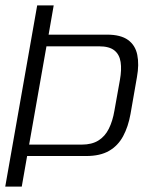

<svg xmlns="http://www.w3.org/2000/svg" viewBox="-32 -695 576 715"><path d="M-12.5 0H49L69 -114H289Q341 -114 374.2 -133.2Q407.5 -152.5 426.5 -187.8Q445.5 -223 454 -270.5L478 -408Q486.5 -455 479.2 -490.8Q472 -526.5 444.8 -546.2Q417.5 -566 366.5 -566H149L168 -675H106.5ZM76.5 -156.5 141 -522.5H337Q375 -522.5 394 -507.2Q413 -492 417.2 -463.8Q421.5 -435.5 414.5 -397L394 -282.5Q387.5 -244 373.2 -215.5Q359 -187 334.5 -171.8Q310 -156.5 272.5 -156.5Z"/></svg>

Font: Anybody UltraCondensed Thin Light
Style: Italic
Weight: 300
Italic angle: -10°
Version: Version 1.111